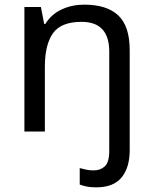

<svg xmlns="http://www.w3.org/2000/svg" viewBox="-20 -566 658 826"><path d="M394 240Q370 240 353 236.5Q336 233 323 228V157Q337 161 351 164Q365 167 383 167Q412 167 431 149.5Q450 132 450 83V-344Q450 -472 331 -472Q242 -472 207.5 -422.5Q173 -373 173 -279V0H85V-536H156L170 -463H175Q201 -505 245.5 -525.5Q290 -546 342 -546Q440 -546 489 -499.5Q538 -453 538 -350V80Q538 155 503 197.5Q468 240 394 240Z"/></svg>

Font: Noto Sans Glagolitic
Style: Regular
Weight: 400
Designer: Monotype Design Team
Foundry: Monotype Imaging Inc.
Version: Version 2.004; ttfautohint (v1.8.4.7-5d5b)